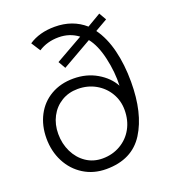

<svg xmlns="http://www.w3.org/2000/svg" viewBox="-141 -876 882 990"><g transform="rotate(-20 300.0 -380.5)"><path d="M36 -244Q36 -314 65 -369.5Q94 -425 147.5 -456Q201 -487 271 -487Q343 -487 399.5 -454Q456 -421 483 -371Q486 -445 468 -524Q450 -603 415 -646L252 -553L229 -593L379 -678Q333 -713 272 -713Q210 -713 162 -682L130 -732Q188 -771 272 -771Q370 -771 437 -712L512 -756L535 -716L467 -677Q507 -622 526.5 -543Q546 -464 546 -370Q546 -198 480.5 -94Q415 10 273 10Q204 10 150 -23.5Q96 -57 66 -115Q36 -173 36 -244ZM465 -245Q465 -296 440 -338Q415 -380 371.5 -404.5Q328 -429 274 -429Q224 -429 184.5 -405Q145 -381 123 -339Q101 -297 101 -245Q101 -191 123 -146Q145 -101 184 -74.5Q223 -48 274 -48Q328 -48 372 -73.5Q416 -99 440.5 -143.5Q465 -188 465 -245Z"/></g></svg>

Font: Open Sauce Sans Light
Style: Regular
Weight: 300
Designer: Alfredo Marco Pradil
Foundry: Creative Sauce Fz LLC
Version: Version 1.477